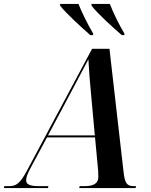

<svg xmlns="http://www.w3.org/2000/svg" viewBox="-78 -964 776 984"><path d="M385 -784H399V-793C372 -838 341 -901 324 -944H230V-935C264 -892 339 -824 385 -784ZM546 -784H560L559 -793C532 -838 502 -899 485 -944H391V-935C425 -891 500 -824 546 -784ZM-58 0H168L170 -10H124C76 -10 56 -18 56 -40C56 -55 63 -74 78 -102L163 -260H409L425 -90C425 -79 426 -67 426 -57C426 -24 401 -10 356 -10H330L328 0H617L619 -10H609C571 -10 562 -25 555 -85L483 -714H394L61 -91C25 -23 5 -10 -32 -10H-56ZM282 -484C320 -557 353 -617 375 -660C377 -616 383 -537 389 -478L408 -270H168Z"/></svg>

Font: Noto Serif Display SemiCondensed SemiBold
Style: Italic
Weight: 600
Width: 4
Italic angle: -12°
Designer: Monotype Design Team
Foundry: Monotype Imaging Inc.
Version: Version 2.009